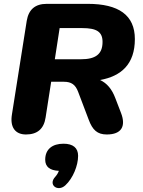

<svg xmlns="http://www.w3.org/2000/svg" viewBox="-20 -690 744 998"><path d="M115 9C174 9 208 -20 217 -79L246 -265H312C351 -265 372 -250 386 -213L441 -68C461 -14 486 9 535 9C611 9 636 -33 609 -103L579 -181C562 -226 536 -258 500 -274C610 -294 681 -356 681 -487C681 -612 596 -670 436 -670H223C163 -670 129 -641 119 -582L42 -95C31 -29 59 9 115 9ZM401 -382H265L290 -544H407C482 -544 513 -525 513 -472C513 -407 475 -382 401 -382ZM320 273C359 237 386 171 386 120C386 79 360 57 310 57C253 57 215 85 215 140C215 177 239 196 286 198C282 209 276 219 268 228C227 271 281 310 320 273Z"/></svg>

Font: SN Pro Heavy
Style: Italic
Weight: 800
Italic angle: -9°
Designer: Tobias Whetton
Foundry: Supernotes
Version: Version 1.001;Glyphs 3.2 (3249)